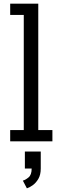

<svg xmlns="http://www.w3.org/2000/svg" viewBox="-20 -770 340 1046"><path d="M35.5 0V-61.5H109.5V-688.5H35.5V-750H188.5V-61.5H265.5V0ZM115.5 148V55.5H202V148Q202 182.5 188.8 204.8Q175.5 227 157.8 239.5Q140 252 126.5 256L104.5 214Q118.5 210.5 135.5 196.5Q152.5 182.5 152.5 148Z"/></svg>

Font: Trispace Condensed Light
Style: Regular
Weight: 300
Width: 3
Designer: Tyler Finck
Foundry: Etcetera Type Company
Version: Version 1.210; ttfautohint (v1.8.3)